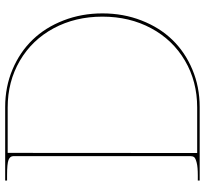

<svg xmlns="http://www.w3.org/2000/svg" viewBox="-45 -755 800 750"><g transform="rotate(-90 355.0 -380.0)"><path d="M24.9 0V-7.3H44.9Q77.1 -7.3 94.5 -11.7Q111.8 -16.1 116 -21.5Q120.1 -26.9 120.1 -35.6V-727.5Q120.1 -740.7 105.5 -746.6Q90.8 -752.4 44.9 -752.4H24.9V-759.8H312.5Q390.6 -759.8 458.5 -731.2Q526.4 -702.6 574.5 -652.8Q622.6 -603 650.1 -532.2Q677.7 -461.4 677.7 -379.9Q677.7 -298.3 650.1 -227.5Q622.6 -156.7 574.5 -106.9Q526.4 -57.1 458.5 -28.6Q390.6 0 312.5 0ZM132.3 -9.8H310.1Q411.6 -9.8 492.9 -57.4Q574.2 -105 619.6 -189.5Q665 -273.9 665 -379.9Q665 -485.8 619.6 -570.3Q574.2 -654.8 492.9 -702.4Q411.6 -750 310.1 -750H132.8Z"/></g></svg>

Font: Znikomit
Style: Regular
Weight: 100
Designer: gluk
Foundry: gluk
Version: Version 0.53